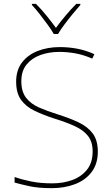

<svg xmlns="http://www.w3.org/2000/svg" viewBox="-20 -969 583 999"><path d="M489 -180Q489 -116 456.5 -73.5Q424 -31 369.5 -10.5Q315 10 250 10Q181 10 136.5 0.5Q92 -9 56 -19V-48Q96 -34 143.5 -24.5Q191 -15 252 -15Q309 -15 356.5 -32.5Q404 -50 433 -86.5Q462 -123 462 -181Q462 -231 438 -261.5Q414 -292 369.5 -312.5Q325 -333 263 -352Q205 -371 160 -392.5Q115 -414 89.5 -449.5Q64 -485 64 -544Q64 -604 94.5 -644Q125 -684 176.5 -704Q228 -724 291 -724Q338 -724 382.5 -715.5Q427 -707 471 -687L460 -664Q414 -684 371.5 -691.5Q329 -699 289 -699Q236 -699 191 -683Q146 -667 118.5 -633.5Q91 -600 91 -546Q91 -492 116 -460Q141 -428 183.5 -409.5Q226 -391 277 -375Q341 -355 388.5 -332.5Q436 -310 462.5 -274.5Q489 -239 489 -180ZM260 -792Q248 -813 228 -840.5Q208 -868 186.5 -895.5Q165 -923 146 -943V-949H167Q195 -921 222.5 -887Q250 -853 271 -824Q292 -853 320.5 -887Q349 -921 377 -949H398V-943Q380 -923 357.5 -895.5Q335 -868 314.5 -840.5Q294 -813 282 -792Z"/></svg>

Font: Noto Sans Thaana Thin
Style: Regular
Weight: 100
Designer: David Williams
Foundry: Google Inc.
Version: Version 3.001; ttfautohint (v1.8.4.7-5d5b)